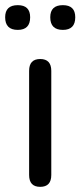

<svg xmlns="http://www.w3.org/2000/svg" viewBox="-39 -720 312 745"><path d="M117 5Q74 5 74 -41V-445Q74 -491 117 -491Q160 -491 160 -445V-41Q160 5 117 5ZM205 -604Q156 -604 156 -653Q156 -700 205 -700Q253 -700 253 -653Q253 -604 205 -604ZM30 -604Q-19 -604 -19 -653Q-19 -700 30 -700Q78 -700 78 -653Q78 -604 30 -604Z"/></svg>

Font: Chiron GoRound TC N
Style: Regular
Weight: 350
Designer: Ryoko NISHIZUKA 西塚涼子 (kana, bopomofo & ideographs); Paul D. Hunt (Latin, Greek & Cyrillic); Sandoll Communications 산돌커뮤니
Foundry: Adobe
Version: Version 1.000;hotconv 1.1.1;makeotfexe 2.6.0